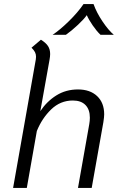

<svg xmlns="http://www.w3.org/2000/svg" viewBox="-20 -918 585 938"><path d="M489 -359Q489 -347 485 -321L428 0H361L416 -311Q419 -328 419 -343Q419 -383 397.5 -405Q376 -427 336 -427Q275 -427 230 -383.5Q185 -340 160 -278L111 0H44L155 -628Q156 -633 156 -641Q156 -653 151 -663Q146 -673 134 -685L180 -724Q204 -709 214.5 -693Q225 -677 225 -654Q225 -643 222 -626L177 -375Q209 -423 255.5 -452Q302 -481 361 -481Q420 -481 454.5 -448.5Q489 -416 489 -359ZM388 -898H437Q452 -856 481 -813Q510 -770 536 -748H471Q452 -766 432.5 -794.5Q413 -823 404 -844Q391 -825 360 -796Q329 -767 302 -748H237Q272 -771 316 -814Q360 -857 388 -898Z"/></svg>

Font: KoHo
Style: Italic
Weight: 400
Italic angle: -10°
Designer: Cadson Demak & Katatrad Team
Foundry: Cadson Demak Co.,Ltd.
Version: Version 1.000